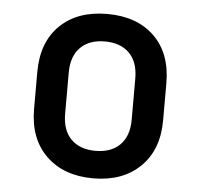

<svg xmlns="http://www.w3.org/2000/svg" viewBox="-45 -606 691 661"><g transform="rotate(5 300.0 -275.0)"><path d="M300 9Q198 9 137.5 -50Q77 -109 77 -211V-339Q77 -442 137 -500.5Q197 -559 300 -559Q403 -559 463 -500.5Q523 -442 523 -339V-211Q523 -109 462.5 -50Q402 9 300 9ZM300 -86Q354 -86 384.5 -116.5Q415 -147 415 -204V-346Q415 -403 384.5 -433.5Q354 -464 300 -464Q246 -464 215.5 -433.5Q185 -403 185 -346V-204Q185 -147 215.5 -116.5Q246 -86 300 -86Z"/></g></svg>

Font: JetBrains Mono SemiBold
Style: Regular
Weight: 472
Monospace: yes
Designer: Philipp Nurullin, Konstantin Bulenkov
Foundry: JetBrains
Version: Version 2.305; ttfautohint (v1.8.4.7-5d5b)